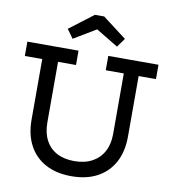

<svg xmlns="http://www.w3.org/2000/svg" viewBox="-103 -1073 1045 1173"><g transform="rotate(10 419.0 -487.0)"><path d="M514 -752H825.5V-663H718V-287.5Q718 -194.5 682 -127.8Q646 -61 579.2 -25Q512.5 11 419 11Q325.5 11 258.5 -25Q191.5 -61 155.8 -127.8Q120 -194.5 120 -287.5V-663H12V-752H329.5V-663H218V-287.5Q218 -223.5 241.8 -177.8Q265.5 -132 310.5 -107.5Q355.5 -83 420 -83Q484.5 -83 530.5 -107.8Q576.5 -132.5 601.2 -178Q626 -223.5 626 -287.5V-663H514ZM447.5 -985 596 -872 556.5 -817 419 -900 281 -817 241.5 -872 390 -985Z"/></g></svg>

Font: Hepta Slab ExtraLight Medium
Style: Regular
Weight: 500
Version: Version 1.100